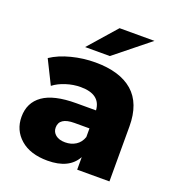

<svg xmlns="http://www.w3.org/2000/svg" viewBox="-138 -869 904 988"><g transform="rotate(20 314.0 -375.0)"><path d="M392.1 0V-68.8Q349.6 8.8 231.9 8.8Q137.2 8.8 83.5 -38.1Q29.8 -85 29.8 -158.2Q29.8 -235.8 89.1 -277.8Q148.4 -319.8 271 -319.8H378.9Q373 -405.8 264.2 -405.8Q225.1 -405.8 185.1 -393.1Q145 -380.4 117.2 -358.9L53.2 -487.8Q98.6 -518.1 162.6 -534.4Q226.6 -550.8 292 -550.8Q426.8 -550.8 497.8 -489Q568.8 -427.2 568.8 -300.8V0ZM214.8 -606.9 348.1 -758.8H539.1L350.1 -606.9ZM378.9 -173.8V-221.2H296.9Q213.9 -221.2 213.9 -166Q213.9 -141.6 232.9 -126.2Q252 -110.8 285.2 -110.8Q317.9 -110.8 343 -126.7Q368.2 -142.6 378.9 -173.8Z"/></g></svg>

Font: Montserrat ExtraBold
Style: Regular
Weight: 800
Designer: Julieta Ulanovsky
Foundry: Julieta Ulanovsky
Version: Version 9.000